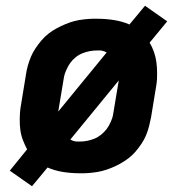

<svg xmlns="http://www.w3.org/2000/svg" viewBox="-20 -593 640 666"><path d="M91 53 14 -1 74 -75Q66 -90 59.5 -107Q53 -124 50.5 -142.5Q48 -161 48.5 -183Q49 -205 51 -218L70 -334Q72 -349 76.5 -365Q81 -381 87.5 -396.5Q94 -412 103.5 -426Q113 -440 124 -453Q135 -466 148.5 -476.5Q162 -487 177 -495Q192 -503 207.5 -509.5Q223 -516 238.5 -520Q254 -524 273 -526Q292 -528 303 -528H316Q346 -528 375 -523.5Q404 -519 429 -508L483 -573L560 -519L499 -445Q508 -430 514 -413Q520 -396 522.5 -377.5Q525 -359 525 -337Q525 -315 523 -302L504 -186Q501 -171 497 -155Q493 -139 486.5 -123.5Q480 -108 470.5 -94Q461 -80 450 -67Q439 -54 425 -43.5Q411 -33 396.5 -25Q382 -17 366 -10.5Q350 -4 334.5 0Q319 4 300 6Q281 8 271 8H257Q227 8 198.5 3.5Q170 -1 145 -12ZM182 -206 350 -411Q342 -415 336.5 -416.5Q331 -418 327 -418H317Q304 -418 291 -415.5Q278 -413 265.5 -408Q253 -403 242 -394Q231 -385 223.5 -374.5Q216 -364 209.5 -349Q203 -334 202 -326ZM247 -102H257Q270 -102 282.5 -104.5Q295 -107 307.5 -112Q320 -117 331 -126Q342 -135 350 -145.5Q358 -156 364.5 -171Q371 -186 372 -194L392 -314L224 -109Q231 -105 237 -103.5Q243 -102 247 -102Z"/></svg>

Font: Iosevka Aile Extrabold Oblique
Style: Regular
Weight: 800
Italic angle: -9°
Designer: Belleve Invis
Foundry: Belleve Invis
Version: Version 31.1.0; ttfautohint (v1.8.4)